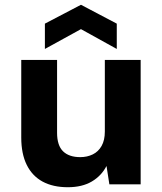

<svg xmlns="http://www.w3.org/2000/svg" viewBox="-20 -772 677 804"><path d="M264 12Q202 12 158.5 -11.5Q115 -35 92 -81.5Q69 -128 69 -196V-521H219V-216Q219 -163 244 -138.5Q269 -114 316 -114Q345 -114 368.5 -125.5Q392 -137 405.5 -161Q419 -185 419 -221V-521H569V0H438L426 -77Q405 -36 364.5 -12Q324 12 264 12ZM168 -567V-673L319 -752L469 -673V-567L319 -650Z"/></svg>

Font: DM Sans 10pt Black
Style: Regular
Weight: 900
Version: Version 4.004;gftools[0.9.30]